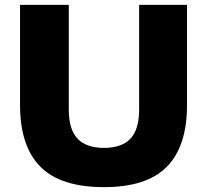

<svg xmlns="http://www.w3.org/2000/svg" viewBox="-20 -760 852 790"><path d="M62.5 -327.5V-740H263V-309.5Q263 -227.5 299 -189.5Q335 -151.5 408 -151.5Q481 -151.5 516.8 -189.5Q552.5 -227.5 552.5 -309.5V-740H749.5V-327.5Q749.5 -158.5 666.8 -74.2Q584 10 408 10Q229.5 10 146 -74.2Q62.5 -158.5 62.5 -327.5Z"/></svg>

Font: Encode Sans Semi Expanded ExBd
Style: Regular
Weight: 800
Width: 6
Designer: Multiple Designers
Foundry: Impallari Type
Version: Version 2.000